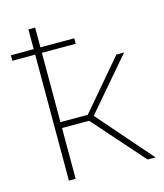

<svg xmlns="http://www.w3.org/2000/svg" viewBox="-111 -826 779 910"><g transform="rotate(-15 278.5 -371.0)"><path d="M280 -249H147V0H114V-618H2V-645H114V-742H147V-645H313V-618H147V-278H281L486 -519H524L307 -266L539 0H500Z"/></g></svg>

Font: Montserrat Alternates ExLight
Style: Regular
Weight: 275
Designer: Julieta Ulanovsky
Foundry: Julieta Ulanovsky
Version: Version 7.200